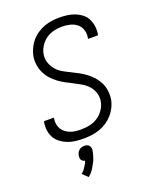

<svg xmlns="http://www.w3.org/2000/svg" viewBox="-176 -842 952 1181"><g transform="rotate(-20 300.0 -251.0)"><path d="M248 8Q222 8 195.5 5Q169 2 145.5 -7Q122 -16 101.5 -31Q81 -46 68.5 -67Q56 -88 52 -114Q48 -140 52 -167L54 -176H119L118 -170Q115 -151 118 -133.5Q121 -116 129.5 -101.5Q138 -87 152.5 -76.5Q167 -66 183 -60Q199 -54 217 -52Q235 -50 253 -50Q281 -50 309 -56Q337 -62 361.5 -78Q386 -94 403 -119.5Q420 -145 424 -172Q429 -200 420.5 -226.5Q412 -253 394 -273Q376 -293 353 -306.5Q330 -320 306 -332Q282 -344 258.5 -356.5Q235 -369 213.5 -385Q192 -401 174.5 -420.5Q157 -440 145.5 -464Q134 -488 129.5 -515.5Q125 -543 129 -572Q134 -597 145 -621.5Q156 -646 173 -666.5Q190 -687 213 -702.5Q236 -718 260.5 -727Q285 -736 310.5 -739.5Q336 -743 361 -743Q387 -743 412.5 -739.5Q438 -736 461 -727Q484 -718 503.5 -703Q523 -688 534 -666.5Q545 -645 549 -620Q553 -595 549 -568L547 -559H482L483 -566Q488 -592 480 -617Q472 -642 452.5 -657.5Q433 -673 407.5 -679Q382 -685 356 -685Q329 -685 302 -678.5Q275 -672 252 -656Q229 -640 213 -615Q197 -590 193 -564Q188 -535 197 -508.5Q206 -482 223 -462Q240 -442 263 -428.5Q286 -415 310.5 -403.5Q335 -392 358.5 -379Q382 -366 403 -350.5Q424 -335 442 -315Q460 -295 472 -271Q484 -247 488 -219.5Q492 -192 488 -163Q484 -138 472 -113Q460 -88 442 -67.5Q424 -47 400.5 -31.5Q377 -16 352 -7.5Q327 1 300.5 4.5Q274 8 248 8ZM195 241 161 208Q166 204 170 200Q174 196 178 191.5Q182 187 185 182Q188 177 191 172.5Q194 168 198 161.5Q202 155 204 152V149L209 139Q206 138 202.5 137Q199 136 196.5 134Q194 132 191.5 130.5Q189 129 187 126Q185 123 184 120.5Q183 118 182.5 114.5Q182 111 182 107Q182 103 182 101L183 95Q184 91 185 87Q186 83 188 79Q190 75 192.5 71.5Q195 68 198 65Q201 62 204.5 59.5Q208 57 212 55.5Q216 54 221.5 52.5Q227 51 229 51H235Q239 51 243 51.5Q247 52 251 53Q255 54 258 56Q261 58 263.5 60.5Q266 63 268 66.5Q270 70 271.5 73.5Q273 77 273.5 82Q274 87 274 89L273 95Q272 101 271 106.5Q270 112 268.5 117.5Q267 123 265 129Q263 135 261.5 140.5Q260 146 257.5 151.5Q255 157 252.5 162.5Q250 168 247 173Q244 178 241 183.5Q238 189 234.5 195Q231 201 228 205.5Q225 210 220.5 216Q216 222 214 224Z"/></g></svg>

Font: Iosevka Aile Light
Style: Italic
Weight: 300
Italic angle: -9°
Designer: Belleve Invis
Foundry: Belleve Invis
Version: Version 31.1.0; ttfautohint (v1.8.4)